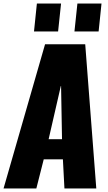

<svg xmlns="http://www.w3.org/2000/svg" viewBox="-22 -1058 607 1078"><path d="M168.9 -881.3H304.2L320.8 -1038.1H185.1ZM396 -881.3H531.7L547.9 -1038.1H412.6ZM-2 0H182.1L223.6 -163.6H331.1L339.8 0H518.6L456.5 -809.6H231ZM251 -276.4 320.8 -580.6 326.2 -276.4Z"/></svg>

Font: Oswald
Style: Heavy
Weight: 800
Designer: Vernon Adams
Foundry: Vernon Adams
Version: 3.0; ttfautohint (v0.95.6-bc232) -l 8 -r 50 -G 200 -x 0 -w "